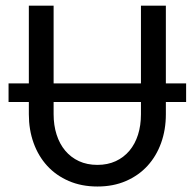

<svg xmlns="http://www.w3.org/2000/svg" viewBox="-20 -662 699 689"><path d="M83.5 -362.8V-641.6H172.4V-362.8H485.8V-641.6H575.2V-362.8H647.9V-295.9H575.2V-252Q575.2 -196.3 558.1 -148.9Q541 -101.6 509.3 -66.9Q477.5 -32.2 432.1 -12.5Q386.7 7.3 329.6 7.3Q272.5 7.3 226.8 -12.5Q181.2 -32.2 149.4 -66.9Q117.7 -101.6 100.6 -148.9Q83.5 -196.3 83.5 -252V-295.9H10.7V-362.8ZM329.6 -70.3Q366.2 -70.3 395.3 -83.7Q424.3 -97.2 444.6 -121.3Q464.8 -145.5 475.3 -178.7Q485.8 -211.9 485.8 -252V-295.9H172.4V-252.4Q172.4 -212.4 183.1 -179Q193.8 -145.5 214.1 -121.3Q234.4 -97.2 263.4 -83.7Q292.5 -70.3 329.6 -70.3Z"/></svg>

Font: Carlito
Style: Regular
Weight: 400
Designer: Lukasz Dziedzic
Foundry: tyPoland Lukasz Dziedzic
Version: Version 1.104